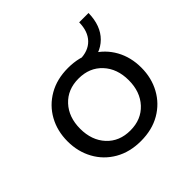

<svg xmlns="http://www.w3.org/2000/svg" viewBox="-137 -634 774 774"><g transform="rotate(-45 249.5 -247.5)"><path d="M249.4 10Q186 10 138.6 -17.4Q91.1 -44.8 65.1 -92.3Q39 -139.7 39 -198.4Q39 -257.8 65.1 -304.8Q91.1 -351.8 138.6 -379.3Q186 -406.7 249.4 -406.7Q313.3 -406.7 360.5 -379.3Q407.8 -351.8 433.8 -304.8Q459.8 -257.8 459.8 -198.4Q459.8 -139.7 433.8 -92.3Q407.8 -44.8 360.5 -17.4Q313.3 10 249.4 10ZM249.4 -50.3Q311.8 -50.3 349.9 -91.4Q388 -132.6 388 -198.4Q388 -264.3 349.9 -305.3Q311.8 -346.4 249.4 -346.4Q186.9 -346.4 148.9 -305.3Q110.9 -264.3 110.9 -198.4Q110.9 -132.6 148.9 -91.4Q186.9 -50.3 249.4 -50.3ZM295.9 -354V-396.7H306.8Q355.8 -396.7 383.4 -425.2Q410.9 -453.7 411.5 -504.7H464.8Q463.6 -433.3 423.6 -393.6Q383.7 -354 313 -354Z"/></g></svg>

Font: Rokkitt SemiBold
Style: Regular
Weight: 600
Designer: Vernon Adams
Foundry: Vernon Adams
Version: Version 3.103